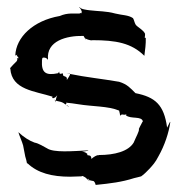

<svg xmlns="http://www.w3.org/2000/svg" viewBox="-20 -496 515 540"><path d="M8 -304 9 -303C13 -243 78 -240 128 -224C125 -220 129 -218 135 -222C137 -224 140 -226 141 -228C139.4 -224.8 137 -217.8 137 -213C142 -210.5 154.7 -211.3 164 -202C165 -202 165 -202 166 -201C165 -202 164 -202 164 -202C165 -203 168 -205 167 -208H168V-207C177 -206 188 -205 199 -203C241 -196 284 -198 315 -185C316 -182 318 -172 318 -170C319 -172 321 -174 324 -174C332 -172 336 -175 336 -175C336 -175 335 -174 334 -172C347 -160 379 -171 382 -154H381C378 -149 367 -127 371 -133C371 -125 363 -112 356 -95C341 -70 302 -60 258 -60L256 -59C254.4 -61.4 241.8 -53.8 237 -49C237 -61.4 228.9 -58 225 -60C225 -61 225 -61 226 -62C227 -63 219 -70 209 -69C209 -69 223 -71 228 -72V-73C184 -71 131 -66 112 -79C104 -83 89 -93 77 -95C63 -100 47 -110 32 -124V-123C35 -113 42 -98 45 -87L51 -56C53 -50 55 -42 56 -36L57 -37C86 -9 127 1 177 1C188 1 197 0 208 0C208 1 209 1 209 0C210 0 209 -4 220 3C223 6 229 11 231 13H232C230 11 227 9 227 6L229 8C233 14 243 11 245 15C247 17 249 23 249 24H250C290 20 323 16 357 5C364 3 371 2 377 0C386 -6 394 -15 401 -22C409 -31 417 -39 426 -57C443 -87 455 -123 459 -153H458L450 -137C441.3 -201.9 416.1 -223 361 -234C347 -248 338 -259 315 -266C269 -274 220 -279 177 -288C178 -285 171 -276 168 -271V-276C167 -281 161 -281 158 -283C157 -285 157 -288 157 -289C157 -291 150 -287 148 -289C147 -290 146 -293 147 -294H146C146 -293 144 -291 143 -290C109 -283 96 -291 98 -326V-329H99C99 -329 96 -337 109 -333C111 -332 114 -330 114 -328L115 -329C110 -381 167 -396 215 -395C216 -394 217 -391 219 -388C231 -382 240 -382 240 -383C306 -383 350 -375 386 -339L389 -364C390 -372 390 -381 390 -389C389 -390 388 -390 387 -390C388 -393 388 -399 388 -401C383 -412 369 -418 362 -426C358 -432 357 -441 354 -445C341 -454 324 -453 304 -458C279 -465 257 -464 233 -467C224 -468 207 -470 204 -476L203 -475C206 -473 209 -467 210 -463V-461C208 -460 205 -458 203 -458C188 -457 171 -461 148 -451C73 -438 25 -391 23 -340H24L26 -342C27 -341 30.6 -334.4 33 -332C32 -332 30 -333 29 -333C28 -334 30 -328 27 -324C21 -318 12 -309 8 -304ZM28 -343C29 -344 30 -344 29 -343ZM133 -216 134 -215V-216ZM134 -215C135 -214 136 -213 137 -213V-208C137 -209 136 -210 136 -211C135 -212 134 -214 134 -215ZM166 -201C168 -199 171 -197 173 -196V-197C172 -198 168 -200 166 -201ZM167 -290C170 -290 173 -289 176 -289C177 -289 177 -288 177 -288C174 -289 170 -289 167 -290ZM209 -459C208 -460 209 -460 210 -460C210 -458 211 -458 209 -459ZM220 -387C221 -386 221 -385 222 -384V-385C222 -386 221 -386 220 -387Z"/></svg>

Font: Charger Mayhem
Style: Regular
Weight: 400
Designer: Jasper
Foundry: Cannot Into Space Fonts
Version: Version 0.98